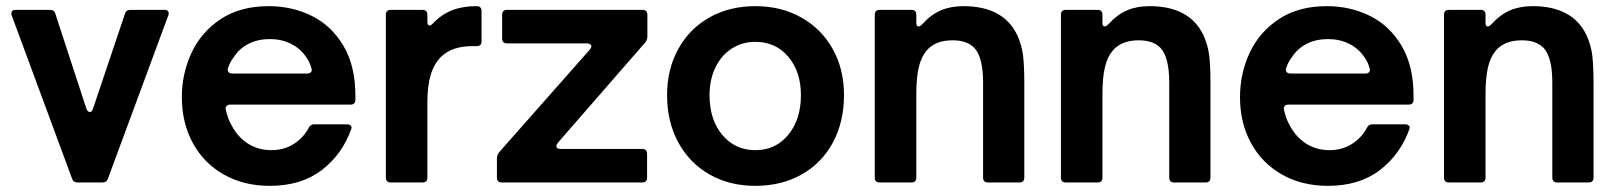

<svg xmlns="http://www.w3.org/2000/svg" viewBox="-20 -593 5257 624"><path d="M232 0Q218 0 214 -13L18 -543Q17 -545 17 -549Q17 -561 31 -561H142Q157 -561 160 -548L261 -239Q265 -229 272 -229Q279 -229 282 -239L386 -548Q390 -561 404 -561H515Q523 -561 526.5 -556Q530 -551 527 -543L331 -13Q327 0 313 0Z M571 -277Q571 -354 602.5 -421.5Q634 -489 697.5 -531Q761 -573 853 -573Q929 -573 993 -541.5Q1057 -510 1096 -444.5Q1135 -379 1135 -282V-269Q1135 -253 1119 -253H728Q720 -253 716 -248Q712 -243 714 -236Q721 -205 732 -187Q752 -148 785.5 -126.5Q819 -105 862 -105Q903 -105 934.5 -125Q966 -145 983 -177Q989 -189 1001 -189H1107Q1115 -189 1119.5 -185Q1124 -181 1122 -175Q1093 -92 1026 -40.5Q959 11 857 11Q772 11 707 -26Q642 -63 606.5 -128.5Q571 -194 571 -277ZM979 -354Q987 -354 991 -359Q995 -364 992 -372Q986 -393 976 -406Q957 -435 926 -450.5Q895 -466 857 -466Q819 -466 788.5 -451Q758 -436 739 -406Q729 -394 721 -372Q720 -370 720 -367Q720 -361 724 -357.5Q728 -354 735 -354Z M1250 0Q1234 0 1234 -16V-545Q1234 -561 1250 -561H1353Q1369 -561 1369 -545V-523Q1369 -510 1376 -510Q1381 -510 1387 -517Q1416 -547 1450 -560Q1484 -573 1529 -573Q1545 -573 1545 -557V-459Q1545 -443 1529 -443H1514Q1450 -443 1414 -409Q1391 -386 1380 -350.5Q1369 -315 1369 -260V-16Q1369 0 1353 0Z M1611 0Q1595 0 1595 -16V-78Q1595 -88 1602 -98L1897 -432Q1902 -439 1902 -442Q1902 -446 1898 -449Q1894 -452 1887 -452H1628Q1612 -452 1612 -468V-545Q1612 -561 1628 -561H2068Q2084 -561 2084 -545V-475Q2084 -463 2077 -455L1793 -129Q1788 -122 1788 -118Q1788 -114 1791.5 -111.5Q1795 -109 1801 -109H2067Q2083 -109 2083 -93V-16Q2083 0 2067 0Z M2148 -284Q2148 -368 2184.5 -434Q2221 -500 2286 -536.5Q2351 -573 2435 -573Q2519 -573 2584.5 -536Q2650 -499 2686.5 -433.5Q2723 -368 2723 -284Q2723 -197 2687 -130Q2651 -63 2585.5 -26Q2520 11 2435 11Q2351 11 2286 -26Q2221 -63 2184.5 -130Q2148 -197 2148 -284ZM2583 -284Q2583 -360 2542 -408.5Q2501 -457 2435 -457Q2392 -457 2358 -435Q2324 -413 2305 -373.5Q2286 -334 2286 -284Q2286 -204 2327.5 -154.5Q2369 -105 2435 -105Q2501 -105 2542 -155Q2583 -205 2583 -284Z M2839 0Q2823 0 2823 -16V-545Q2823 -561 2839 -561H2942Q2958 -561 2958 -545V-519Q2958 -507 2965 -507Q2970 -507 2976 -513Q3006 -546 3038 -559.5Q3070 -573 3111 -573Q3241 -573 3286 -479Q3301 -446 3305 -412Q3309 -378 3309 -323V-16Q3309 0 3293 0H3191Q3175 0 3175 -16V-325Q3175 -406 3147 -437Q3123 -462 3076 -462Q3019 -462 2991 -428Q2974 -408 2966 -374.5Q2958 -341 2958 -286V-16Q2958 0 2942 0Z M3444 0Q3428 0 3428 -16V-545Q3428 -561 3444 -561H3547Q3563 -561 3563 -545V-519Q3563 -507 3570 -507Q3575 -507 3581 -513Q3611 -546 3643 -559.5Q3675 -573 3716 -573Q3846 -573 3891 -479Q3906 -446 3910 -412Q3914 -378 3914 -323V-16Q3914 0 3898 0H3796Q3780 0 3780 -16V-325Q3780 -406 3752 -437Q3728 -462 3681 -462Q3624 -462 3596 -428Q3579 -408 3571 -374.5Q3563 -341 3563 -286V-16Q3563 0 3547 0Z M4010 -277Q4010 -354 4041.5 -421.5Q4073 -489 4136.5 -531Q4200 -573 4292 -573Q4368 -573 4432 -541.5Q4496 -510 4535 -444.5Q4574 -379 4574 -282V-269Q4574 -253 4558 -253H4167Q4159 -253 4155 -248Q4151 -243 4153 -236Q4160 -205 4171 -187Q4191 -148 4224.5 -126.5Q4258 -105 4301 -105Q4342 -105 4373.5 -125Q4405 -145 4422 -177Q4428 -189 4440 -189H4546Q4554 -189 4558.5 -185Q4563 -181 4561 -175Q4532 -92 4465 -40.5Q4398 11 4296 11Q4211 11 4146 -26Q4081 -63 4045.5 -128.5Q4010 -194 4010 -277ZM4418 -354Q4426 -354 4430 -359Q4434 -364 4431 -372Q4425 -393 4415 -406Q4396 -435 4365 -450.5Q4334 -466 4296 -466Q4258 -466 4227.5 -451Q4197 -436 4178 -406Q4168 -394 4160 -372Q4159 -370 4159 -367Q4159 -361 4163 -357.5Q4167 -354 4174 -354Z M4689 0Q4673 0 4673 -16V-545Q4673 -561 4689 -561H4792Q4808 -561 4808 -545V-519Q4808 -507 4815 -507Q4820 -507 4826 -513Q4856 -546 4888 -559.5Q4920 -573 4961 -573Q5091 -573 5136 -479Q5151 -446 5155 -412Q5159 -378 5159 -323V-16Q5159 0 5143 0H5041Q5025 0 5025 -16V-325Q5025 -406 4997 -437Q4973 -462 4926 -462Q4869 -462 4841 -428Q4824 -408 4816 -374.5Q4808 -341 4808 -286V-16Q4808 0 4792 0Z"/></svg>

Font: Open Sauce Two
Style: Bold
Weight: 700
Designer: Alfredo Marco Pradil
Foundry: Creative Sauce Fz LLC
Version: Version 1.477